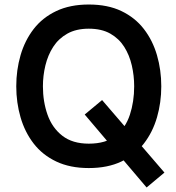

<svg xmlns="http://www.w3.org/2000/svg" viewBox="-20 -733 780 850"><path d="M373 11Q290 11 229 -18Q168 -47 129 -97.5Q90 -148 71 -213.5Q52 -279 52 -351Q52 -423 71 -488.5Q90 -554 129 -604.5Q168 -655 229 -684Q290 -713 373 -713Q457 -713 517.5 -684Q578 -655 617 -604.5Q656 -554 675 -488.5Q694 -423 694 -351Q694 -279 675 -213.5Q656 -148 617 -97.5Q578 -47 517.5 -18Q457 11 373 11ZM629 97 355 -226 432 -290 708 31ZM373 -97Q449 -97 492.5 -132Q536 -167 555 -225Q574 -283 574 -351Q574 -398 563.5 -443.5Q553 -489 530 -525.5Q507 -562 468.5 -584Q430 -606 373 -606Q317 -606 278 -584Q239 -562 215.5 -525.5Q192 -489 181 -443.5Q170 -398 170 -351Q170 -283 190.5 -225Q211 -167 256 -132Q301 -97 373 -97Z"/></svg>

Font: Inclusive Sans SemiBold
Style: Regular
Weight: 600
Designer: Olivia King
Foundry: Olivia King
Version: Version 2.004